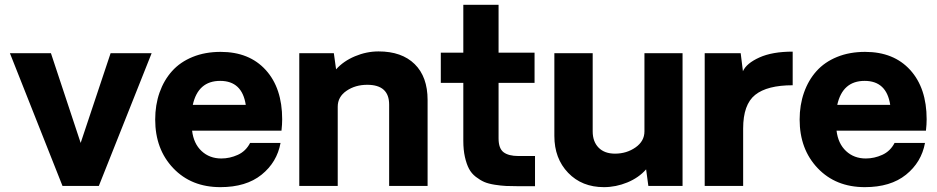

<svg xmlns="http://www.w3.org/2000/svg" viewBox="-20 -770 3880 795"><path d="M607.9 -549.8 389.2 0H238.8L21 -549.8H190.9L314 -178.2L438 -549.8Z M1148.4 -275.9Q1148.4 -254.9 1145.5 -229H775.4Q781.7 -175.3 814.7 -144.5Q847.7 -113.8 896.5 -113.8Q931.6 -113.8 964.8 -128.9Q998 -144 1015.6 -178.2H1141.6Q1127 -98.1 1063 -46.6Q999 4.9 892.6 4.9Q772 4.9 697.3 -73.7Q622.6 -152.3 622.6 -274.9Q622.6 -335.4 640.6 -386.7Q658.7 -438 692.4 -475.6Q726.1 -513.2 777.6 -534.2Q829.1 -555.2 893.6 -555.2Q1012.2 -555.2 1080.3 -480.2Q1148.4 -405.3 1148.4 -275.9ZM891.6 -435.1Q800.3 -435.1 778.3 -335.9H997.6Q982.4 -435.1 891.6 -435.1Z M1547.4 -557.1Q1643.6 -557.1 1697 -504.6Q1750.5 -452.1 1750.5 -356V0H1591.3V-336.9Q1591.3 -418.9 1500.5 -418.9Q1451.2 -418.9 1414.8 -394Q1378.4 -369.1 1378.4 -328.1V0H1219.2V-549.8H1362.3L1371.6 -482.9Q1402.3 -517.1 1450 -537.1Q1497.6 -557.1 1547.4 -557.1Z M2126.5 1Q2095.7 1 2075.2 0Q2054.7 -1 2028.3 -5.1Q2002 -9.3 1985.1 -16.6Q1968.3 -23.9 1950.2 -37.8Q1932.1 -51.8 1921.9 -71.3Q1911.6 -90.8 1905 -120.1Q1898.4 -149.4 1898.4 -187V-426.8H1805.2V-551.8H1898.4V-750H2044.4V-551.8H2193.4V-426.8H2044.4V-196.8Q2044.4 -155.3 2065.2 -139.6Q2085.9 -124 2126.5 -124H2195.3V1Z M2806.2 -549.8V0H2664.6L2655.3 -68.8Q2625 -34.2 2577.6 -14.6Q2530.3 4.9 2480.5 4.9Q2389.6 4.9 2332.5 -54.4Q2275.4 -113.8 2275.4 -207V-549.8H2434.1V-226.1Q2434.1 -183.6 2458.5 -158.7Q2482.9 -133.8 2526.4 -133.8Q2574.7 -133.8 2611.6 -159.7Q2648.4 -185.5 2648.4 -226.1V-549.8Z M3262.2 -556.2V-417Q3156.7 -417 3106.9 -377.2Q3057.1 -337.4 3057.1 -237.8V0H2897.9V-549.8H3046.9L3056.2 -475.1Q3070.8 -507.8 3124.3 -532Q3177.7 -556.2 3262.2 -556.2Z M3816.9 -275.9Q3816.9 -254.9 3814 -229H3443.8Q3450.2 -175.3 3483.2 -144.5Q3516.1 -113.8 3564.9 -113.8Q3600.1 -113.8 3633.3 -128.9Q3666.5 -144 3684.1 -178.2H3810.1Q3795.4 -98.1 3731.4 -46.6Q3667.5 4.9 3561 4.9Q3440.4 4.9 3365.7 -73.7Q3291 -152.3 3291 -274.9Q3291 -335.4 3309.1 -386.7Q3327.1 -438 3360.8 -475.6Q3394.5 -513.2 3446 -534.2Q3497.6 -555.2 3562 -555.2Q3680.7 -555.2 3748.8 -480.2Q3816.9 -405.3 3816.9 -275.9ZM3560.1 -435.1Q3468.8 -435.1 3446.8 -335.9H3666Q3650.9 -435.1 3560.1 -435.1Z"/></svg>

Font: Oakes Grotesk Bold
Style: Regular
Weight: 700
Designer: Samuel Oakes
Foundry: Samuel Oakes
Version: Version 1.000;PS 001.000;hotconv 1.0.88;makeotf.lib2.5.64775